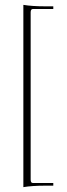

<svg xmlns="http://www.w3.org/2000/svg" viewBox="-20 -656 277 789"><path d="M76 113V-636Q112 -630 166 -630H199V-619H115Q106 -619 106 -605V82Q106 96 115 96H199V107H166Q112 107 76 113Z"/></svg>

Font: Arapey Thin-Display
Style: Regular
Weight: 100
Designer: Eduardo Rodriguez Tunni
Foundry: Eduardo Rodriguez Tunni
Version: Version 4.000